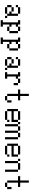

<svg xmlns="http://www.w3.org/2000/svg" viewBox="2324 -3176 852 5540"><g transform="rotate(90 2750.0 -406.0)"><path d="M187.5 -187.5H375V-125H187.5V-187.5H125V-312.5H187.5ZM437.5 -187.5H500V-125H437.5V-187.5H375V-250H312.5V-312.5H375V-500H437.5ZM187.5 -375H312.5V-312.5H187.5ZM125 -500H187.5V-437.5H125ZM187.5 -562.5H375V-500H187.5Z M562.5 -62.5H625V-500H562.5V-562.5H687.5V-500H750V-437.5H687.5V-312.5H750V-250H687.5V-62.5H750V0H562.5ZM750 -250H875V-187.5H750ZM875 -500H937.5V-250H875ZM750 -562.5H875V-500H750Z M1062.5 -62.5H1125V-500H1062.5V-562.5H1187.5V-500H1250V-437.5H1187.5V-312.5H1250V-250H1187.5V-62.5H1250V0H1062.5ZM1250 -250H1375V-187.5H1250ZM1375 -500H1437.5V-250H1375ZM1250 -562.5H1375V-500H1250Z M1687.5 -187.5H1875V-125H1687.5V-187.5H1625V-312.5H1687.5ZM1937.5 -187.5H2000V-125H1937.5V-187.5H1875V-250H1812.5V-312.5H1875V-500H1937.5ZM1687.5 -375H1812.5V-312.5H1687.5ZM1625 -500H1687.5V-437.5H1625ZM1687.5 -562.5H1875V-500H1687.5Z M2062.5 -187.5H2125V-500H2062.5V-562.5H2187.5V-500H2250V-437.5H2187.5V-187.5H2250V-125H2062.5ZM2375 -500H2437.5V-375H2375ZM2250 -562.5H2375V-500H2250Z M2750 -187.5H2875V-125H2750V-187.5H2687.5V-500H2562.5V-562.5H2687.5V-812.5H2750V-562.5H2875V-500H2750ZM2875 -312.5H2937.5V-187.5H2875Z M3187.5 -187.5H3437.5V-125H3187.5V-187.5H3125V-500H3187.5V-375H3437.5V-500H3500V-312.5H3187.5ZM3437.5 -250H3500V-187.5H3437.5ZM3187.5 -562.5H3437.5V-500H3187.5Z M3562.5 -500H3625V-125H3562.5ZM3750 -500H3812.5V-125H3750ZM3937.5 -500H4000V-125H3937.5ZM3500 -562.5H3562.5V-500H3500ZM3625 -562.5H3750V-500H3625ZM3812.5 -562.5H3937.5V-500H3812.5Z M4187.5 -187.5H4437.5V-125H4187.5V-187.5H4125V-500H4187.5V-375H4437.5V-500H4500V-312.5H4187.5ZM4437.5 -250H4500V-187.5H4437.5ZM4187.5 -562.5H4437.5V-500H4187.5Z M4625 -500H4687.5V-125H4625ZM4875 -500H4937.5V-125H4875ZM4562.5 -562.5H4625V-500H4562.5ZM4687.5 -562.5H4875V-500H4687.5Z M5250 -187.5H5375V-125H5250V-187.5H5187.5V-500H5062.5V-562.5H5187.5V-812.5H5250V-562.5H5375V-500H5250ZM5375 -312.5H5437.5V-187.5H5375Z"/></g></svg>

Font: HE신이문
Style: regular
Weight: 500
Monospace: yes
Designer: Taeyun An (WindowsTiger)
Version: v1.1